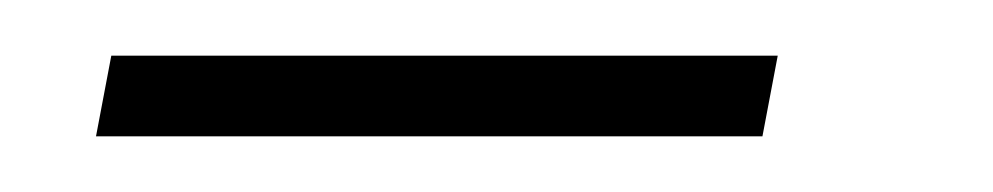

<svg xmlns="http://www.w3.org/2000/svg" viewBox="-20 -274 357 69"><path d="M14.5 -225H254L259.5 -254H20Z"/></svg>

Font: Anybody SemiCondensed ExtraLight
Style: Italic
Weight: 250
Width: 4
Italic angle: -10°
Version: Version 1.113;gftools[0.9.25]